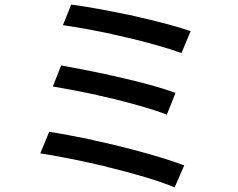

<svg xmlns="http://www.w3.org/2000/svg" viewBox="-20 -786 1040 839"><path d="M813 -650C753 -671 663 -694 570 -715L554 -719L543 -721C448 -741 354 -758 291 -766L255 -676C312 -668 390 -654 470 -637L481 -634C488 -633 495 -631 503 -629L514 -627C517 -626 521 -625 525 -624L535 -622C628 -600 716 -575 773 -554L813 -650ZM747 -380C688 -402 603 -425 516 -445L505 -448C503 -448 501 -448 500 -449L489 -451C485 -452 482 -453 478 -454L467 -456C466 -456 464 -457 462 -457L451 -460C376 -476 303 -490 247 -500L211 -408C266 -399 334 -386 404 -371L414 -368C418 -367 422 -366 425 -366L436 -363L447 -361C450 -360 454 -359 457 -358L468 -356C561 -333 651 -308 709 -285L747 -380ZM785 -63C710 -92 590 -126 470 -155L459 -157C457 -158 455 -158 454 -159L443 -161C437 -162 432 -164 427 -165L416 -167C407 -169 398 -171 389 -173L378 -176C311 -190 247 -202 195 -210L156 -116C219 -106 303 -90 389 -71L400 -68C402 -68 404 -67 406 -67L416 -64C418 -64 420 -64 422 -63L433 -61L444 -58L454 -55C566 -28 675 4 743 33L785 -63Z"/></svg>

Font: Glow Sans SC Normal Medium
Style: Regular
Weight: 600
Designer: Ryoko NISHIZUKA (kana, bopomofo & ideographs); Paul D. Hunt (Latin, Greek & Cyrillic); Sandoll Communications, Soo-young
Version: Version 0.93